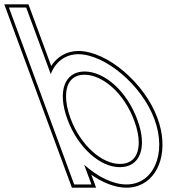

<svg xmlns="http://www.w3.org/2000/svg" viewBox="-285 -834 877 889"><path d="M-52.6 -281 -228.9 -759 -243.7 -799H-163.7L-148.9 -759L-50 -490.9C-28.5 -546.8 16.1 -582.5 77.5 -583C200.8 -583 372.7 -440 430.4 -281C489.4 -121 424.3 21 299.9 20C238 20 167.3 -15.5 104.7 -71.2L123.6 -20L138.4 20H58.4L43.6 -20ZM27.4 -281C75.3 -151 178.9 -59 270.4 -60C363 -60 399.7 -150 350.4 -281C302.4 -411 200.9 -502 107 -503C14.4 -503 -20.9 -412 27.4 -281ZM-265.2 -814 47.9 35H159.9L137.7 -25.2C188.1 10.7 247.7 35 299.8 35C319.9 35.2 339.1 31.8 356.5 25.4C457.5 -11.8 496.1 -146.2 444.5 -286.1C385.2 -449.7 210.3 -598 77.4 -598C22.2 -597.5 -21.7 -570 -47.9 -528.5L-153.2 -814ZM41.4 -286.2C27.3 -324.5 20.8 -358.8 20.8 -387.4C20.6 -453 51.7 -488 106.9 -488C191.3 -487.1 289.6 -402.5 336.3 -275.8C350.7 -237.5 357.3 -203.5 357.4 -175C357.5 -109.8 326.1 -75 270.3 -75C188.5 -74.1 88.2 -159.5 41.4 -286.2Z"/></svg>

Font: Nordica Plus
Style: NordicaClassicLightConOpOblOl
Weight: 300
Version: Version 1.01